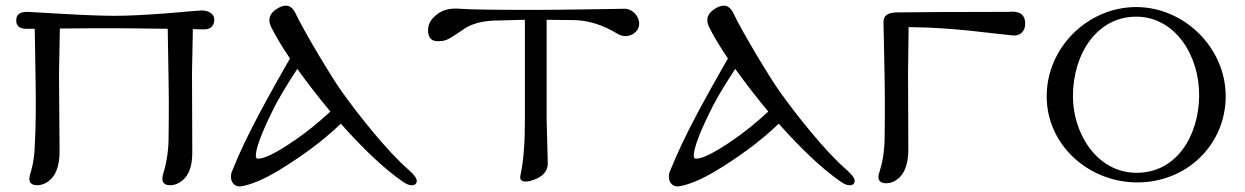

<svg xmlns="http://www.w3.org/2000/svg" viewBox="-20 -640 4409 680"><path d="M739 -570C740 -589 721 -603 694 -603C692 -603 651 -600 572 -593C493 -587 432 -584 389 -584C346 -584 284 -586 201 -591C118 -596 77 -598 77 -598C53 -598 40 -590 38 -574C35 -550 47 -538 74 -538H103L106 -360C108 -250 106 -185 104 -143C103 -92 97 -53 86 -21C85 -16 84 -11 84 -7C84 8 93 16 112 16C123 16 133 13 142 8C175 -10 191 -47 191 -104L189 -380L192 -539C286 -540 351 -540 387 -540C430 -540 493 -539 574 -538L577 -360C579 -250 577 -185 577 -145C576 -94 567 -53 557 -21C556 -16 555 -11 555 -7C555 8 564 16 583 16C594 16 604 13 613 8C646 -10 662 -47 661 -104L660 -380L663 -537C682 -536 694 -536 699 -536C724 -535 738 -546 739 -570Z M1437 16C1450 16 1456 11 1456 0C1456 -8 1447 -21 1428 -38C1354 -101 1247 -236 1191 -315C1155 -365 1058 -527 1028 -590C1019 -610 1007 -620 993 -620C986 -620 977 -618 968 -613C945 -601 934 -586 934 -568C934 -561 936 -554 939 -547C955 -514 978 -476 1007 -433C970 -368 933 -303 897 -235C863 -171 830 -104 802 -34C791 -9 802 23 833 20C868 15 917 -6 968 -37C1042 -82 1121 -138 1187 -202C1268 -111 1341 -42 1406 3C1419 12 1429 16 1437 16ZM1150 -245C1108 -206 1067 -173 1028 -146C963 -101 918 -78 894 -78C889 -78 886 -81 886 -88C886 -113 904 -163 940 -237C958 -276 989 -329 1033 -396C1071 -343 1110 -293 1150 -245Z M2238 -535C2257 -568 2226 -609 2192 -609C2185 -609 2144 -608 2070 -607C1997 -606 1932 -605 1876 -605C1733 -605 1644 -606 1609 -609C1574 -612 1545 -605 1524 -586C1505 -571 1496 -553 1496 -532C1496 -507 1508 -493 1533 -494C1564 -495 1567 -500 1632 -543C1657 -557 1689 -565 1726 -567L1839 -570V-211C1839 -132 1834 -68 1823 -18C1820 -4 1827 3 1842 3C1853 3 1867 -1 1882 -8C1908 -20 1921 -39 1920 -64L1916 -216V-570C1969 -569 1999 -569 2008 -569C2060 -569 2113 -553 2166 -521C2190 -505 2222 -511 2238 -535Z M2988 16C3001 16 3007 11 3007 0C3007 -8 2998 -21 2979 -38C2905 -101 2798 -236 2742 -315C2706 -365 2609 -527 2579 -590C2570 -610 2558 -620 2544 -620C2537 -620 2528 -618 2519 -613C2496 -601 2485 -586 2485 -568C2485 -561 2487 -554 2490 -547C2506 -514 2529 -476 2558 -433C2521 -368 2484 -303 2448 -235C2414 -171 2381 -104 2353 -34C2342 -9 2353 23 2384 20C2419 15 2468 -6 2519 -37C2593 -82 2672 -138 2738 -202C2819 -111 2892 -42 2957 3C2970 12 2980 16 2988 16ZM2701 -245C2659 -206 2618 -173 2579 -146C2514 -101 2469 -78 2445 -78C2440 -78 2437 -81 2437 -88C2437 -113 2455 -163 2491 -237C2509 -276 2540 -329 2584 -396C2622 -343 2661 -293 2701 -245Z M3611 -558C3610 -589 3590 -602 3552 -598C3364 -598 3231 -597 3153 -596C3124 -595 3109 -584 3109 -563L3113 -365C3115 -256 3113 -183 3113 -148C3112 -97 3104 -60 3094 -28C3092 -23 3091 -19 3091 -14C3091 1 3100 9 3119 9C3130 9 3140 6 3149 1C3181 -17 3197 -54 3197 -111L3196 -384L3198 -544C3293 -543 3354 -537 3408 -532L3562 -515C3593 -510 3612 -530 3611 -558Z M4321 -299C4321 -471 4174 -615 4004 -615C3833 -615 3687 -472 3687 -299C3687 -127 3834 4 4004 6C4183 8 4321 -128 4321 -299ZM4227 -299C4225 -160 4148 -27 4004 -28C3865 -29 3780 -167 3780 -299C3780 -449 3865 -581 4004 -581C4141 -581 4229 -444 4227 -299Z"/></svg>

Font: GFS Ignacio
Style: Regular
Weight: 400
Designer: George D. Matthiopoulos
Foundry: George D. Matthiopoulos
Version: Version 1.000